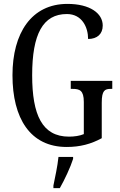

<svg xmlns="http://www.w3.org/2000/svg" viewBox="-20 -744 616 985"><path d="M322 10C391 10 447 -5 502 -35V-217C502 -281 518 -288 549 -288H556V-329H343V-288H352C388 -288 410 -281 410 -221V-56C389 -47 361 -43 334 -43C196 -43 145 -155 145 -358C145 -569 200 -672 323 -672C401 -672 432 -604 432 -544C479 -544 507 -570 507 -613C507 -676 441 -724 326 -724C141 -724 44 -574 44 -358C44 -137 135 10 322 10ZM254 208V221H287C311 179 342 113 355 71V61H280C275 110 263 163 254 208Z"/></svg>

Font: Noto Serif Georgian ExtraCondensed
Style: Regular
Weight: 400
Width: 2
Designer: Monotype Design Team, Akaki Razmadze
Foundry: Google LLC
Version: Version 2.003